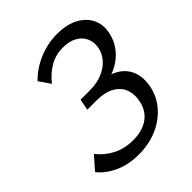

<svg xmlns="http://www.w3.org/2000/svg" viewBox="-191 -784 909 909"><g transform="rotate(-45 264.0 -329.0)"><path d="M212 10Q143 10 90 -14.5Q37 -39 6 -78L63 -143Q93 -104 138 -80.5Q183 -57 241 -57Q301 -57 340 -83.5Q379 -110 391 -160Q401 -201 390 -235.5Q379 -270 344 -291.5Q309 -313 248 -313H189L200 -369H260Q310 -369 345.5 -384Q381 -399 403 -423.5Q425 -448 432 -477Q440 -512 428.5 -540.5Q417 -569 388 -586Q359 -603 316 -603Q267 -603 228 -580.5Q189 -558 157 -518L118 -575Q161 -619 219.5 -643.5Q278 -668 342 -668Q407 -668 451 -643.5Q495 -619 512.5 -578.5Q530 -538 517 -488Q509 -454 489 -426Q469 -398 440.5 -378Q412 -358 376.5 -347.5Q341 -337 302 -337L308 -364Q356 -364 391.5 -350Q427 -336 449 -311Q471 -286 478 -251.5Q485 -217 476 -175Q463 -119 425.5 -77.5Q388 -36 333 -13Q278 10 212 10Z"/></g></svg>

Font: Ysabeau Office Medium
Style: Italic
Weight: 500
Italic angle: -12°
Designer: Christian Thalmann (Catharsis Fonts)
Version: Version 2.001;gftools[0.9.30]; featfreeze: tnum,lnum,ss02